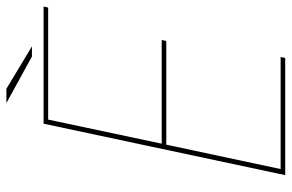

<svg xmlns="http://www.w3.org/2000/svg" viewBox="-172 -718 891 586"><g transform="rotate(-90 273.0 -425.5)"><path d="M193.5 -723.5 202 -730.5 125.5 -370 120 -377H443.5L440.5 -363H117L125.5 -370L48 -7L42.5 -14H391.5L388.5 0H31L188 -737.5H545.5L542.5 -723.5ZM424 -773H393L251 -851H294.5Z"/></g></svg>

Font: Epilogue Thin
Style: Italic
Weight: 250
Italic angle: -12°
Designer: Tyler Finck
Foundry: Etcetera Type Co
Version: Version 2.112